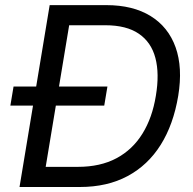

<svg xmlns="http://www.w3.org/2000/svg" viewBox="-20 -748 771 768"><path d="M299.3 0H108.9L122.1 -80.6H291.5Q381.3 -80.6 445.8 -115Q510.3 -149.4 549.8 -213.4Q589.4 -277.3 603.5 -365.2Q618.2 -453.1 601.6 -516.1Q585 -579.1 535.4 -613Q485.8 -647 401.4 -647H212.4L225.6 -727.5H405.3Q511.7 -727.5 582.5 -683.8Q653.3 -640.1 682.4 -558.8Q711.4 -477.5 692.9 -364.7Q673.8 -250 622.8 -168.7Q571.8 -87.4 490.5 -43.7Q409.2 0 299.3 0ZM270 -727.5 149.4 0H58.1L178.7 -727.5ZM21.5 -325.7 34.2 -401.9H409.7L397 -325.7Z"/></svg>

Font: Inter 20pt
Style: Italic
Weight: 400
Italic angle: -9.3988°
Version: Version 4.001;git-66647c0bb